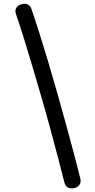

<svg xmlns="http://www.w3.org/2000/svg" viewBox="-20 -870 512 1035"><path d="M151 -817Q170 -762 193 -689.5Q216 -617 240.5 -534.5Q265 -452 289.5 -365.5Q314 -279 337 -195.5Q360 -112 379.5 -38.5Q399 35 413 92Q418 113 408 126.5Q398 140 381 144Q365 148 348.5 141.5Q332 135 327 113Q313 56 293.5 -17.5Q274 -91 251.5 -174.5Q229 -258 204 -344Q179 -430 154.5 -512.5Q130 -595 107.5 -667.5Q85 -740 66 -794Q59 -816 69 -829.5Q79 -843 96 -847Q113 -853 129 -846Q145 -839 151 -817Z"/></svg>

Font: Playpen Sans Deva
Style: Regular
Weight: 400
Designer: Pooja Saxena, Gunjan Panchal, Laura Meseguer, Veronika Burian, José Scaglione
Foundry: TypeTogether
Version: Version 2.000